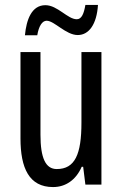

<svg xmlns="http://www.w3.org/2000/svg" viewBox="-20 -748 496 778"><path d="M377 -728H326C320 -693 311 -670 291 -670C254 -670 213 -727 164 -727C108 -727 87 -668 81 -605H131C137 -642 151 -664 169 -664C200 -664 247 -606 295 -606C340 -606 372 -649 377 -728ZM391 -537H310V-251C310 -123 284 -63 210 -63C165 -63 144 -107 144 -202V-537H63V-187C63 -67 98 10 195 10C246 10 288 -19 311 -72H317L326 0H391Z"/></svg>

Font: Noto Sans UI Condensed
Style: Regular
Weight: 400
Width: 3
Designer: Monotype Design Team
Foundry: Monotype Imaging Inc.
Version: Version 1.901